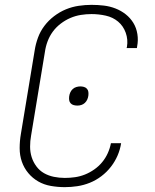

<svg xmlns="http://www.w3.org/2000/svg" viewBox="-20 -763 640 791"><path d="M247 8Q218 8 189.5 3Q161 -2 137.5 -15.5Q114 -29 96.5 -50Q79 -71 70 -97Q61 -123 61 -152.5Q61 -182 66 -211L123 -556Q127 -582 136.5 -608Q146 -634 163 -656.5Q180 -679 203 -696.5Q226 -714 251.5 -724.5Q277 -735 304 -739Q331 -743 357 -743Q383 -743 408 -740Q433 -737 456 -728Q479 -719 498 -704Q517 -689 529.5 -668.5Q542 -648 546 -622.5Q550 -597 545 -572Q545 -570 544.5 -568.5Q544 -567 544 -565H502Q502 -566 502 -567.5Q502 -569 503 -570Q508 -600 498 -628Q488 -656 466.5 -674Q445 -692 416 -698.5Q387 -705 357 -705Q335 -705 313 -701.5Q291 -698 270 -689Q249 -680 230 -665.5Q211 -651 197.5 -632.5Q184 -614 176 -592.5Q168 -571 165 -549L108 -204Q104 -182 104 -159Q104 -136 110.5 -115.5Q117 -95 130 -77.5Q143 -60 161.5 -49.5Q180 -39 202 -34.5Q224 -30 247 -30Q268 -30 289 -33Q310 -36 330 -44Q350 -52 368.5 -65Q387 -78 401 -95Q415 -112 424 -132Q433 -152 437 -173H479Q475 -147 464.5 -122.5Q454 -98 437 -76Q420 -54 397.5 -37Q375 -20 350 -10Q325 0 299 4Q273 8 247 8ZM299 -328Q291 -328 283.5 -330Q276 -332 271 -337.5Q266 -343 265 -350.5Q264 -358 265 -366Q266 -374 269.5 -382Q273 -390 279.5 -396Q286 -402 294.5 -404.5Q303 -407 311 -407Q318 -407 325.5 -405Q333 -403 338 -397.5Q343 -392 344 -384.5Q345 -377 344 -369Q343 -361 339.5 -353Q336 -345 329.5 -339Q323 -333 315 -330.5Q307 -328 299 -328Z"/></svg>

Font: Iosevka Curly XLtExObl
Style: Regular
Weight: 200
Width: 7
Italic angle: -9°
Monospace: yes
Designer: Belleve Invis
Foundry: Belleve Invis
Version: Version 11.0.1; ttfautohint (v1.8.3)